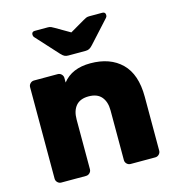

<svg xmlns="http://www.w3.org/2000/svg" viewBox="-111 -850 866 945"><g transform="rotate(-15 322.0 -377.5)"><path d="M58 0ZM564 0H438Q427 0 419 -8Q411 -16 411 -27V-280Q411 -324 389.5 -349.5Q368 -375 324 -375Q281 -375 259.5 -350Q238 -325 238 -280V-27Q238 -16 230 -8Q222 0 211 0H85Q74 0 66 -8Q58 -16 58 -27V-493Q58 -504 66 -512Q74 -520 85 -520H206Q217 -520 225 -512Q233 -504 233 -493V-470Q280 -530 374 -530Q475 -530 533 -473Q591 -416 591 -302V-27Q591 -16 583 -8Q575 0 564 0ZM243 -614 141 -726Q136 -731 136 -739Q136 -755 152 -755H219Q228 -755 235 -752Q242 -749 250 -744L324 -701L398 -744Q406 -749 413 -752Q420 -755 429 -755H496Q512 -755 512 -739Q512 -731 507 -726L405 -614Q395 -603 387 -599Q379 -595 368 -595H280Q269 -595 261 -599Q253 -603 243 -614Z"/></g></svg>

Font: Hezaedrus
Style: Bold
Weight: 700
Designer: Hubert & Fischer
Foundry: Hubert & Fischer
Version: Version 1.10;September 3, 2019;FontCreator 11.5.0.2425 64-bi